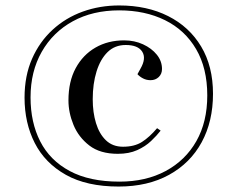

<svg xmlns="http://www.w3.org/2000/svg" viewBox="-20 -672 855 704"><path d="M415 12Q298 12 221.5 -31Q145 -74 107.5 -147.5Q70 -221 70 -314Q70 -394 97.5 -456.5Q125 -519 173 -563Q221 -607 283.5 -629.5Q346 -652 417 -652Q519 -652 596.5 -613Q674 -574 717.5 -501.5Q761 -429 761 -328Q761 -227 719.5 -150.5Q678 -74 600 -31Q522 12 415 12ZM418 -6Q515 -6 587.5 -45Q660 -84 700 -154.5Q740 -225 740 -322Q740 -422 699 -492Q658 -562 585 -598Q512 -634 417 -634Q320 -634 247 -594Q174 -554 133 -482Q92 -410 92 -315Q92 -223 127.5 -153.5Q163 -84 235.5 -45Q308 -6 418 -6ZM412 -108Q347 -108 307.5 -138.5Q268 -169 249.5 -214Q231 -259 231 -304Q231 -373 257.5 -422Q284 -471 330 -497.5Q376 -524 435 -524Q473 -524 504.5 -509.5Q536 -495 555 -471.5Q574 -448 574 -419Q574 -401 562 -389.5Q550 -378 532 -378Q517 -378 504.5 -384.5Q492 -391 484 -400L495 -420Q517 -458 501.5 -482.5Q486 -507 441 -507Q401 -507 374.5 -481Q348 -455 334 -410Q320 -365 320 -308Q320 -260 332 -220.5Q344 -181 368.5 -157.5Q393 -134 431 -134Q473 -134 500.5 -151.5Q528 -169 556 -202L569 -193Q555 -175 534 -155Q513 -135 483 -121.5Q453 -108 412 -108Z"/></svg>

Font: Literata 72pt Medium
Style: Italic
Weight: 500
Italic angle: -2°
Designer: Latin by Veronika Burian and Jose Scaglione. Greek by Irene Vlachou. Cyrillic by Vera Evstafieva
Foundry: TypeTogether
Version: Version 3.002